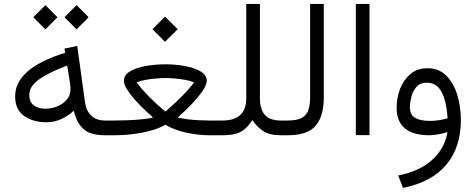

<svg xmlns="http://www.w3.org/2000/svg" viewBox="-20 -672 2365 954"><path d="M300.3 -586.4 360.4 -646.5 420.4 -586.4 360.4 -525.9ZM145.5 -586.4 205.6 -646.5 265.6 -586.4 205.6 -525.9ZM55.2 -193.8Q55.2 -332.5 303.7 -409.7L300.3 -430.7L363.8 -443.8L402.3 -164.1Q408.2 -121.6 433.6 -97.4Q459 -73.2 501.5 -73.2H516.6V0H499.5Q427.7 0 393.8 -31.7Q359.9 -63.5 346.7 -122.1Q318.8 -96.2 284.4 -80.3Q250 -64.5 210.4 -64.5Q145 -64.5 100.1 -95.7Q55.2 -127 55.2 -193.8ZM314 -346.2Q228 -314.5 176.8 -279.5Q125.5 -244.6 125.5 -199.7Q125.5 -166 147.7 -148.9Q169.9 -131.8 207.5 -131.8Q235.4 -131.8 263.7 -143.1Q292 -154.3 311 -175.8Q330.1 -197.3 330.1 -228Q330.1 -243.7 328.1 -257.3Z M737.3 -526.9 799.8 -589.4 862.8 -526.9 799.8 -464.4ZM863.3 -88.4Q884.8 -82.5 913.3 -79.1Q941.9 -75.7 970 -74.5Q998 -73.2 1017.1 -73.2H1039.6V0H1017.1Q967.3 0 907.7 -12.5Q848.1 -24.9 802.2 -51.8Q753.9 -25.4 685.8 -12.7Q617.7 0 549.3 0H497.1V-73.2H550.8Q578.1 -73.2 612.8 -74.5Q647.5 -75.7 681.4 -78.9Q715.3 -82 740.7 -87.9Q705.1 -118.7 671.9 -153.1Q638.7 -187.5 617.2 -218.5Q595.7 -249.5 595.7 -270.5Q595.7 -299.3 626 -317.4Q656.2 -335.4 703.9 -344Q751.5 -352.5 803.2 -352.5Q851.6 -352.5 898.4 -344Q945.3 -335.4 976.3 -317.4Q1007.3 -299.3 1007.3 -270.5Q1007.3 -250.5 986.3 -220Q965.3 -189.5 932.4 -154.8Q899.4 -120.1 863.3 -88.4ZM801.8 -284.2Q784.7 -284.2 758.5 -282.2Q732.4 -280.3 705.6 -275.6Q678.7 -271 659.2 -262.7Q678.7 -235.8 703.1 -210Q727.5 -184.1 750 -163.1Q772.5 -142.1 787.1 -129.9Q801.8 -117.7 801.8 -117.7Q801.8 -117.7 816.2 -130.1Q830.6 -142.6 852.8 -163.3Q875 -184.1 899.7 -210Q924.3 -235.8 944.8 -262.7Q924.8 -271 897.9 -275.6Q871.1 -280.3 845 -282.2Q818.8 -284.2 801.8 -284.2ZM1029 0V-73.2H1073.7V0Z M1233.9 -75.2Q1218.3 -51.3 1200.7 -34.4Q1183.1 -17.6 1156 -8.8Q1128.9 0 1085 0H1054.2V-73.2H1085.9Q1202.6 -73.2 1203.6 -182.6V-652.3H1271.5V-182.6Q1271.5 -129.9 1295.7 -101.6Q1319.8 -73.2 1376 -73.2H1391.1V0H1376.5Q1320.3 0 1289.1 -20Q1257.8 -40 1233.9 -75.2Z M1371.6 0V-73.2H1411.1Q1456.5 -73.2 1480.2 -86.7Q1503.9 -100.1 1512.5 -126.2Q1521 -152.3 1521 -189.5V-652.3H1588.9V-189.9Q1588.9 -95.2 1548.8 -47.6Q1508.8 0 1410.6 0Z M1748 -652.3H1815.9V-0.5H1748Z M2203.6 -15.6Q2185.5 -9.8 2159.9 -4.9Q2134.3 0 2114.3 0Q1950.7 0 1950.7 -137.2Q1950.7 -184.6 1967.5 -229.5Q1984.4 -274.4 2018.6 -303.7Q2052.7 -333 2104.5 -333Q2160.6 -333 2197.3 -296.4Q2233.9 -259.8 2252 -200.7Q2270 -141.6 2270 -73.7Q2270 58.6 2198.2 145.5Q2126.5 232.4 1982.4 261.7L1958.5 200.2Q2068.4 177.7 2129.4 120.6Q2190.4 63.5 2203.6 -15.6ZM2204.1 -84.5Q2198.7 -167 2174.6 -214.1Q2150.4 -261.2 2100.6 -261.2Q2066.9 -261.2 2048.6 -239.5Q2030.3 -217.8 2023.4 -189Q2016.6 -160.2 2016.6 -139.6Q2016.6 -101.6 2042.7 -86.4Q2068.8 -71.3 2116.7 -71.3Q2160.2 -71.3 2204.1 -84.5Z"/></svg>

Font: Vazir Light
Style: Light
Weight: 300
Designer: Saber Rastikerdar
Foundry: Saber Rastikerdar
Version: Version 30.0.0